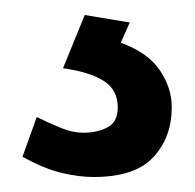

<svg xmlns="http://www.w3.org/2000/svg" viewBox="-20 -26 260 256"><path d="M105 210Q85 210 62 204.5Q39 199 10 183L29 130Q45 138 61 144.5Q77 151 91 151Q109 151 123 144Q137 137 137 117Q137 94 118.5 82Q100 70 64 65L93 -6L153 4L141 31Q177 44 193 67.5Q209 91 209 117Q209 157 184.5 183.5Q160 210 105 210Z"/></svg>

Font: Figtree Medium
Style: Regular
Weight: 500
Designer: Erik Kennedy
Foundry: Erik Kennedy
Version: Version 2.001; ttfautohint (v1.8.4.7-5d5b);gftools[0.9.27]